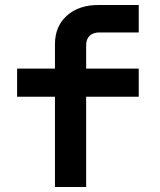

<svg xmlns="http://www.w3.org/2000/svg" viewBox="-20 -750 640 770"><path d="M200.4 0V-362H48.6V-475H200.4V-572.4Q200.4 -644.5 248.1 -687.2Q295.8 -730 375.4 -730H536.4V-619.9H378.4Q353.8 -619.9 339.6 -606.6Q325.5 -593.3 325.5 -569.5V-475H536.4V-362H325.5V0Z"/></svg>

Font: Atlassian Mono
Style: Regular
Weight: 400
Monospace: yes
Designer: Philipp Nurullin, Konstantin Bulenkov
Foundry: Modifications by Atlassian Pty Ltd, manufactured by JetBrains
Version: Version 2.304